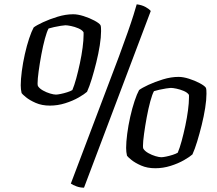

<svg xmlns="http://www.w3.org/2000/svg" viewBox="-20 -774 1007 889"><path d="M211 -285Q174 -285 145.5 -297.5Q117 -310 100 -324Q83 -338 80 -343Q78 -351 77 -360.5Q76 -370 76 -379Q76 -406 81 -444.5Q86 -483 95 -523Q104 -563 115 -596Q126 -629 136 -647Q149 -657 179 -671Q209 -685 246.5 -696.5Q284 -708 319 -708Q340 -708 367 -699.5Q394 -691 416.5 -679Q439 -667 445 -658Q447 -654 447.5 -646.5Q448 -639 448 -630Q448 -602 442 -564Q436 -526 426 -485.5Q416 -445 405 -409Q394 -373 383 -349Q371 -338 344 -322.5Q317 -307 282 -296Q247 -285 211 -285ZM239 -336Q246 -336 261 -339Q276 -342 291.5 -347Q307 -352 315 -357Q324 -378 333 -411Q342 -444 350 -481.5Q358 -519 362.5 -553.5Q367 -588 367 -612Q367 -618 367 -621.5Q367 -625 366 -626Q359 -636 342.5 -643Q326 -650 309 -653.5Q292 -657 283 -657Q277 -657 261.5 -654.5Q246 -652 230 -648.5Q214 -645 205 -642Q197 -628 188 -595Q179 -562 171.5 -521.5Q164 -481 159 -444.5Q154 -408 154 -388Q154 -382 154.5 -379.5Q155 -377 156 -375Q163 -364 179 -355Q195 -346 212 -341Q229 -336 239 -336ZM369 95Q351 95 334.5 89Q318 83 308 76L531 -513Q555 -578 571.5 -625Q588 -672 598 -704Q608 -736 613 -754Q637 -751 654 -741.5Q671 -732 678 -723ZM699 5Q662 5 633.5 -7.5Q605 -20 588 -34Q571 -48 568 -53Q566 -61 565 -70.5Q564 -80 564 -89Q564 -116 569 -154.5Q574 -193 583 -233Q592 -273 603 -306Q614 -339 624 -357Q637 -367 667 -381Q697 -395 734.5 -406.5Q772 -418 807 -418Q828 -418 855 -409.5Q882 -401 904.5 -389Q927 -377 933 -368Q935 -364 935.5 -356.5Q936 -349 936 -340Q936 -312 930 -274Q924 -236 914 -195.5Q904 -155 893 -119Q882 -83 871 -59Q859 -48 832 -32.5Q805 -17 770 -6Q735 5 699 5ZM727 -46Q734 -46 749 -49Q764 -52 779.5 -57Q795 -62 803 -67Q812 -88 821 -121Q830 -154 838 -191.5Q846 -229 850.5 -263.5Q855 -298 855 -322Q855 -328 855 -331.5Q855 -335 854 -336Q847 -346 830.5 -353Q814 -360 797 -363.5Q780 -367 771 -367Q765 -367 749.5 -364.5Q734 -362 718 -358.5Q702 -355 693 -352Q685 -338 676 -305Q667 -272 659.5 -231.5Q652 -191 647 -154.5Q642 -118 642 -98Q642 -92 642.5 -89.5Q643 -87 644 -85Q651 -74 667 -65Q683 -56 700 -51Q717 -46 727 -46Z"/></svg>

Font: Texturina Medium 12pt
Style: Italic
Weight: 400
Italic angle: -11°
Version: Version 1.002